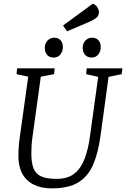

<svg xmlns="http://www.w3.org/2000/svg" viewBox="-20 -1023 692 1054"><path d="M265 11Q220 11 185.5 -1Q151 -13 127.5 -36Q104 -59 92.5 -92Q81 -125 81 -167Q81 -219 90 -280L135 -602L71 -616L74 -648H280L277 -616L204 -602L159 -276Q155 -249 153.5 -227Q152 -205 152 -183Q152 -130 164 -99Q176 -68 206.5 -54.5Q237 -41 291 -41Q353 -41 389.5 -71Q426 -101 445.5 -154Q465 -207 474 -276L519 -601L453 -616L456 -648H652L648 -616L576 -601L532 -279Q519 -183 491 -118.5Q463 -54 409.5 -21.5Q356 11 265 11ZM483 -707Q461 -707 447.5 -721.5Q434 -736 434 -761Q434 -776 440.5 -788.5Q447 -801 459 -808.5Q471 -816 485 -816Q508 -816 520.5 -802Q533 -788 533 -765Q533 -741 519.5 -724Q506 -707 483 -707ZM274 -707Q252 -707 239 -721.5Q226 -736 226 -761Q226 -776 232.5 -788.5Q239 -801 251 -808.5Q263 -816 277 -816Q300 -816 312.5 -802Q325 -788 325 -765Q325 -741 311.5 -724Q298 -707 274 -707ZM348 -851 326 -883 490 -1003Q507 -996 515 -982Q523 -968 523 -957Q523 -937 509 -925.5Q495 -914 472 -904Z"/></svg>

Font: Faustina Light Light
Style: Italic
Weight: 300
Italic angle: -8°
Version: Version 1.200